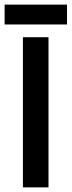

<svg xmlns="http://www.w3.org/2000/svg" viewBox="-41 -811 310 831"><path d="M58.1 0V-649.9H168.9V0ZM-21 -705.1V-791H249V-705.1Z"/></svg>

Font: Apfel Grotezk Mittel
Style: Regular
Weight: 500
Designer: Luigi Gorlero
Foundry: © 2023, Luigi Gorlero & Collletttivo
Version: Version 2.000;Glyphs 3.2 (3217)